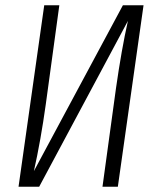

<svg xmlns="http://www.w3.org/2000/svg" viewBox="-20 -705 590 725"><path d="M425 0H367L418 -372Q439 -519 463 -626L128 0H50L147 -685H204L153 -312Q134 -175 108 -59L444 -685H522Z"/></svg>

Font: Fira Sans Extra Condensed Light
Style: Italic
Weight: 300
Width: 3
Italic angle: -8°
Designer: Carrois Corporate & Edenspiekermann AG
Foundry: Carrois Corporate GbR & Edenspiekermann AG
Version: Version 4.203